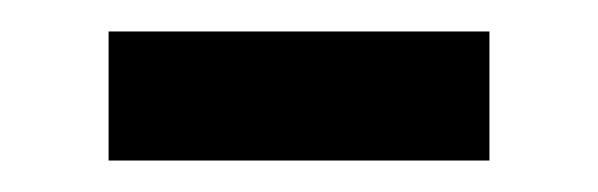

<svg xmlns="http://www.w3.org/2000/svg" viewBox="-20 -358 380 122"><path d="M49 -338H291V-256H49Z"/></svg>

Font: ubangla15
Style: Book
Weight: 400
Designer: Jelle Bosma - Monotype Design Team
Foundry: Monotype Imaging Inc.
Version: Version 2.003